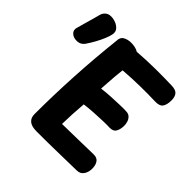

<svg xmlns="http://www.w3.org/2000/svg" viewBox="-338 -985 1170 1170"><g transform="rotate(45 247.0 -399.5)"><path d="M143.6 9Q99.9 9 79.7 -8.1Q59.6 -25.1 59.6 -56Q59.6 -219.9 69.1 -390.5Q78.6 -561.1 96.6 -723Q96.6 -756.7 118.7 -769Q140.9 -781.3 168.8 -781.3Q186.6 -781.3 203.3 -777.6Q220.1 -773.8 231.6 -766Q315.1 -772 386.1 -772.5Q457.1 -773 526.6 -771Q564.2 -770 577.7 -753.2Q591.1 -736.3 591.1 -707Q591.1 -669.1 577.7 -649.4Q564.2 -629.8 526.6 -630.8Q462 -632.8 394.6 -631.9Q327.2 -631 250.6 -625Q247.6 -599.2 244.8 -569.5Q242.1 -539.8 240.4 -510.1Q238.7 -480.3 236.7 -453.8Q274 -458.8 314.3 -460.9Q354.6 -463 389 -464Q423.4 -465 441.6 -463.8Q462.6 -463.8 474.7 -452.1Q486.8 -440.4 491.7 -424.6Q496.6 -408.8 496.6 -393.3Q496.6 -363.1 485 -342.1Q473.4 -321 441.6 -321.8Q423.4 -323 387.6 -322Q351.8 -321 310 -318.5Q268.2 -316 230.1 -311Q226.1 -267.2 223.8 -222.1Q221.6 -177 220.6 -133Q291.2 -134 360.1 -135.5Q429 -137 487.6 -138.2Q516.4 -139 529.5 -121.3Q542.6 -103.6 543.6 -76.2Q545.3 -44 530.4 -20.5Q515.4 3 487.6 3.8Q415.7 5 331.1 7Q246.6 9 143.6 9ZM-75.2 -554.1Q-103.7 -554.1 -120.3 -570.4Q-136.9 -586.8 -129.6 -610.6Q-124.3 -629.4 -116.4 -658.1Q-108.4 -686.8 -99.9 -716.1Q-91.3 -745.4 -86.7 -764.8Q-81.7 -784.2 -67.2 -796.2Q-52.8 -808.2 -31.2 -808.2Q-10.8 -808.2 9.9 -800.2Q30.6 -792.1 43.8 -776.3Q57 -760.6 52.2 -736.8Q48.8 -718 37.7 -691.4Q26.7 -664.9 10.8 -635.8Q-5 -606.8 -23.3 -580.2Q-31.7 -567.9 -44.4 -561Q-57.2 -554.1 -75.2 -554.1Z"/></g></svg>

Font: Playpen Sans
Style: Regular
Weight: 400
Designer: Laura Meseguer, Veronika Burian, José Scaglione, Kostas Bartsokas, Vera Evstafieva, Tom Grace, Yorlmar Campos
Foundry: TypeTogether
Version: Version 2.000